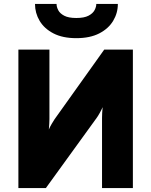

<svg xmlns="http://www.w3.org/2000/svg" viewBox="-20 -951 765 971"><path d="M73 0V-700H230V-349Q230 -341.5 229.2 -324.8Q228.5 -308 227 -296Q231.5 -307.5 241.5 -324.5Q251.5 -341.5 256 -348L507 -700H652V0H496V-355Q496 -377.5 499 -409Q494 -397 484.2 -379.5Q474.5 -362 469 -355L212 0ZM366 -758Q297 -758 250.5 -782Q204 -806 180.5 -845.5Q157 -885 157 -931H266Q266 -916 274.5 -899.5Q283 -883 304.8 -871.5Q326.5 -860 366 -860Q405.5 -860 427.5 -871.5Q449.5 -883 458.2 -899.5Q467 -916 467 -931H576Q576 -885 552.2 -845.5Q528.5 -806 481.8 -782Q435 -758 366 -758Z"/></svg>

Font: Overpass Black
Style: Regular
Weight: 900
Designer: Delve Withrington, Dave Bailey, Thomas Jockin
Foundry: Delve Fonts LLC
Version: Version 4.000; ttfautohint (v1.8.3)